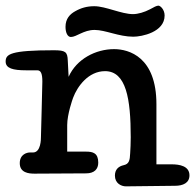

<svg xmlns="http://www.w3.org/2000/svg" viewBox="-27 -629 691 680"><path d="M205 -534C205 -514 212 -498 224 -498C244 -498 269 -523 308 -523C346 -523 394 -499 445 -499C475 -499 556 -515 556 -574C556 -595 541 -609 534 -609C528 -609 518 -604 504 -596C485 -586 462 -579 444 -579C403 -579 347 -607 307 -607C281 -607 260 -601 239 -589C221 -579 205 -563 205 -534ZM527 -260C527 -427 430 -455 377 -455C312 -455 244 -420 216 -357L213 -415C212 -445 205 -451 164 -451C9 -451 -7 -437 -7 -411C-7 -387 19 -380 65 -380H105C118 -380 123 -368 123 -340C123 -321 118 -151 118 -143C118 -137 118 -89 90 -89H79C69 -89 43 -83 43 -51C43 -17 75 -14 95 -14C110 -14 268 -15 278 -15C307 -15 321 -30 321 -53C321 -87 302 -92 278 -92H211V-186C211 -224 230 -278 232 -283C247 -323 286 -377 345 -377C420 -377 436 -279 436 -143C436 -118 435 -105 434 -86C433 -61 430 -48 411 -44C393 -40 380 -29 380 -7C380 20 402 31 419 31C429 31 581 29 593 29C621 29 644 19 644 -8C644 -41 609 -47 581 -47H527Z"/></svg>

Font: Life Savers
Style: ExtraBold
Weight: 800
Designer: Pablo Impallari, Rodrigo Fuenzalida, Brenda Gallo
Foundry: Pablo Impallari, Rodrigo Fuenzalida, Brenda Gallo
Version: Version 3.000